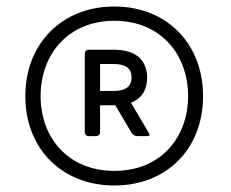

<svg xmlns="http://www.w3.org/2000/svg" viewBox="-20 -793 711 591"><path d="M332 -222C492 -222 605 -334 605 -497C605 -660 492 -773 332 -773C172 -773 58 -660 58 -497C58 -334 172 -222 332 -222ZM332 -267C189 -267 105 -370 105 -497C105 -625 189 -729 332 -729C475 -729 559 -625 559 -497C559 -370 475 -267 332 -267ZM385 -384C389 -378 396 -374 403 -374H432C440 -374 442 -378 438 -384L383 -477C418 -490 433 -519 433 -555C432 -603 404 -640 330 -640H253C246 -640 241 -635 241 -628V-386C241 -379 246 -374 253 -374H276C283 -374 288 -379 288 -386V-469H335ZM329 -596C369 -596 385 -581 385 -555C385 -528 369 -513 329 -513H288V-596Z"/></svg>

Font: LINE Seed JP App_OTF Regular
Style: Regular
Weight: 400
Designer: LY Corporation & Fontrix & Fontworks
Version: Version 1.002